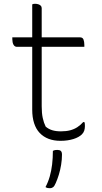

<svg xmlns="http://www.w3.org/2000/svg" viewBox="-20 -723 540 1013"><path d="M45 -526H402Q416 -526 420.5 -514.5Q425 -503 425 -486Q425 -485 425 -483Q425 -481 425 -479.5Q425 -478 425 -476H68Q63 -476 58.5 -479Q54 -482 51 -487.5Q48 -493 46.5 -500.5Q45 -508 45 -516Q45 -518 45 -519.5Q45 -521 45 -523Q45 -525 45 -526ZM425 -79Q427 -75 427.5 -70Q428 -65 428 -58Q428 -45 424.5 -34Q421 -23 412 -14Q405 -7 393.5 -0.5Q382 6 367.5 10.5Q353 15 336 17.5Q319 20 299 20Q264 20 236.5 9.5Q209 -1 189.5 -21.5Q170 -42 160 -73Q150 -104 150 -144Q150 -199 150 -254Q150 -309 150 -364Q150 -419 150 -474Q150 -529 150 -584Q150 -613 150 -642Q150 -671 150 -700Q154 -702 157.5 -702.5Q161 -703 165 -703Q174 -703 182 -700.5Q190 -698 195 -693Q200 -688 200 -680Q200 -616 200 -551Q200 -486 200 -421Q200 -356 200 -291.5Q200 -227 200 -162Q200 -126 205.5 -100.5Q211 -75 221 -55Q236 -42 255.5 -36Q275 -30 301 -30Q329 -30 350 -35.5Q371 -41 388 -52Q405 -63 419 -79ZM259 73Q263 71 266 70Q269 69 273 68.5Q277 68 283 68Q295 68 301 73.5Q307 79 307 93Q307 119 302.5 146.5Q298 174 290.5 198.5Q283 223 274 243Q267 260 259.5 265Q252 270 244 270Q237 270 231.5 269Q226 268 220 264Q234 238 242.5 208Q251 178 255 144.5Q259 111 259 73Z"/></svg>

Font: Recursive Casual Light
Style: Regular
Weight: 300
Version: Version 1.047